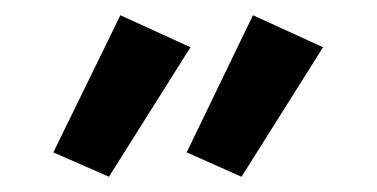

<svg xmlns="http://www.w3.org/2000/svg" viewBox="-20 -723 495 252"><path d="M297 -491 225 -523 312 -703 404 -661ZM123 -491 50 -523 138 -703 230 -661Z"/></svg>

Font: Assistant
Style: Bold
Weight: 700
Designer: Hebrew By Ben Nathan, Latin by Paul Hunt
Version: Version 3.000